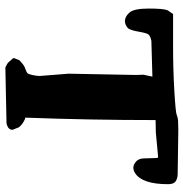

<svg xmlns="http://www.w3.org/2000/svg" viewBox="-4 -696 701 734"><g transform="rotate(90 347.0 -328.5)"><path d="M475.6 -24.9Q475.6 -7.8 450.7 -2.4L237.8 2Q228 -2 219.7 -7.8L202.1 -27.3V-32.7L210 -51.8Q212.4 -54.2 217.3 -58.3Q222.2 -62.5 224.4 -64.5Q226.6 -66.4 231 -69.1Q235.4 -71.8 245.6 -75.4Q255.9 -79.1 259.3 -82.5Q262.7 -85.9 266.1 -100.3Q269.5 -114.7 270 -128.4L261.2 -240.2L266.1 -497.1L265.1 -525.9L272.5 -560.1L135.7 -556.2Q117.7 -552.2 111.8 -545.7Q106 -539.1 100.8 -508.8Q95.7 -478.5 87.9 -467.3Q74.7 -455.1 60.5 -455.1H57.6Q39.6 -457 25.9 -474.6Q12.2 -492.2 12.2 -546.9Q12.2 -601.6 18.6 -617.2V-618.2L33.2 -639.2H159.2Q245.6 -639.2 327.6 -644Q409.7 -648.9 418.9 -653.1Q428.2 -657.2 439.9 -658.2L475.6 -659.2L647.5 -656.7Q665 -655.3 674.3 -647.7Q683.6 -640.1 683.6 -619.6Q683.6 -521.5 641.6 -494.1Q631.3 -487.3 620.1 -487.3Q608.9 -487.3 596.9 -497.8Q585 -508.3 585 -529.3L583.5 -578.1Q582.5 -581.5 579.6 -582L485.4 -573.2L438.5 -572.3Q438.5 -321.3 429.2 -74.2L434.1 -73.2Q456.1 -63.5 466.3 -49.3L475.6 -25.9Z"/></g></svg>

Font: Drukaatie burti
Style: Bold
Weight: 700
Version: Version 0.14